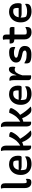

<svg xmlns="http://www.w3.org/2000/svg" viewBox="1984 -2782 811 4820"><g transform="rotate(-90 2390.0 -371.5)"><path d="M80 -657Q80 -713 66 -752Q88 -757 113 -757Q149 -757 174.5 -733Q200 -709 200 -646V-195Q200 -169 202 -150.5Q204 -132 209 -117Q216 -113 224 -110Q232 -107 243 -107Q263 -107 277 -112.5Q291 -118 303 -128H309Q312 -113 312 -89Q312 -32 288 -9Q278 2 260 6Q242 10 220 10Q169 10 138.5 -12.5Q108 -35 94 -71Q80 -107 80 -146Z M676 -550Q744 -550 792 -522Q840 -494 865.5 -445.5Q891 -397 891 -333V-329Q891 -274 881.5 -254.5Q872 -235 855 -235H616Q563 -235 536 -260L531 -257Q530 -246 530 -235V-228Q530 -164 552 -124Q578 -110 609 -103.5Q640 -97 685 -97Q736 -97 781 -108.5Q826 -120 866 -146H872Q875 -131 875 -113Q875 -84 867.5 -65Q860 -46 846 -32Q822 -8 778 3Q734 14 684 14Q604 14 542 -18Q480 -50 444.5 -109.5Q409 -169 409 -252V-260Q409 -348 444 -413Q479 -478 539.5 -514Q600 -550 676 -550ZM684 -446Q628 -446 589 -412Q550 -378 537 -309H768Q770 -318 771 -327.5Q772 -337 772 -346Q772 -374 766 -396Q760 -418 746 -437Q733 -442 720 -444Q707 -446 684 -446Z M1146 1Q1136 3 1129 3.5Q1122 4 1113 4Q1064 4 1044.5 -32Q1025 -68 1025 -115V-655Q1025 -683 1021 -707Q1017 -731 1008 -750Q1017 -752 1026 -753.5Q1035 -755 1044 -755Q1071 -755 1094 -741.5Q1117 -728 1131.5 -696.5Q1146 -665 1146 -609V-272H1151Q1184 -291 1212.5 -314Q1241 -337 1266 -365Q1331 -443 1369 -546H1389Q1432 -546 1459.5 -533.5Q1487 -521 1487 -501Q1487 -483 1468 -448Q1440 -395 1401.5 -350.5Q1363 -306 1317 -272Q1405 -122 1526 -6Q1511 2 1490 6Q1469 10 1446 10Q1389 10 1357 -22Q1317 -62 1283 -116Q1267 -143 1255 -168.5Q1243 -194 1234 -220H1229Q1188 -202 1146 -192Z M1746 1Q1736 3 1729 3.5Q1722 4 1713 4Q1664 4 1644.5 -32Q1625 -68 1625 -115V-655Q1625 -683 1621 -707Q1617 -731 1608 -750Q1617 -752 1626 -753.5Q1635 -755 1644 -755Q1671 -755 1694 -741.5Q1717 -728 1731.5 -696.5Q1746 -665 1746 -609V-272H1751Q1784 -291 1812.5 -314Q1841 -337 1866 -365Q1931 -443 1969 -546H1989Q2032 -546 2059.5 -533.5Q2087 -521 2087 -501Q2087 -483 2068 -448Q2040 -395 2001.5 -350.5Q1963 -306 1917 -272Q2005 -122 2126 -6Q2111 2 2090 6Q2069 10 2046 10Q1989 10 1957 -22Q1917 -62 1883 -116Q1867 -143 1855 -168.5Q1843 -194 1834 -220H1829Q1788 -202 1746 -192Z M2436 -550Q2504 -550 2552 -522Q2600 -494 2625.5 -445.5Q2651 -397 2651 -333V-329Q2651 -274 2641.5 -254.5Q2632 -235 2615 -235H2376Q2323 -235 2296 -260L2291 -257Q2290 -246 2290 -235V-228Q2290 -164 2312 -124Q2338 -110 2369 -103.5Q2400 -97 2445 -97Q2496 -97 2541 -108.5Q2586 -120 2626 -146H2632Q2635 -131 2635 -113Q2635 -84 2627.5 -65Q2620 -46 2606 -32Q2582 -8 2538 3Q2494 14 2444 14Q2364 14 2302 -18Q2240 -50 2204.5 -109.5Q2169 -169 2169 -252V-260Q2169 -348 2204 -413Q2239 -478 2299.5 -514Q2360 -550 2436 -550ZM2444 -446Q2388 -446 2349 -412Q2310 -378 2297 -309H2528Q2530 -318 2531 -327.5Q2532 -337 2532 -346Q2532 -374 2526 -396Q2520 -418 2506 -437Q2493 -442 2480 -444Q2467 -446 2444 -446Z M2909 1Q2899 3 2891 3.5Q2883 4 2875 4Q2826 4 2807 -15.5Q2788 -35 2788 -68V-441Q2788 -469 2784 -493.5Q2780 -518 2771 -537Q2780 -539 2789 -540.5Q2798 -542 2807 -542Q2851 -542 2880 -510.5Q2909 -479 2909 -395V-367H2915Q2939 -456 2975.5 -505Q3012 -554 3060 -554Q3076 -554 3087 -551Q3098 -548 3106 -540Q3116 -530 3121.5 -511Q3127 -492 3127 -459Q3127 -442 3125 -425Q3123 -408 3118 -393H3112Q3099 -401 3086.5 -405Q3074 -409 3055 -409Q3008 -409 2973.5 -362.5Q2939 -316 2909 -215Z M3441 -109Q3474 -109 3496.5 -116.5Q3519 -124 3532 -141Q3535 -168 3520.5 -185.5Q3506 -203 3463 -213L3385 -230Q3300 -249 3265.5 -282.5Q3231 -316 3231 -374Q3231 -426 3262 -465Q3293 -504 3348 -526Q3403 -548 3476 -548Q3525 -548 3554 -540.5Q3583 -533 3595 -521Q3622 -494 3622 -429Q3622 -421 3621 -412.5Q3620 -404 3618 -396H3612Q3581 -411 3552 -419Q3523 -427 3475 -427Q3413 -427 3382.5 -411Q3352 -395 3352 -372Q3352 -353 3368.5 -342.5Q3385 -332 3442 -319L3505 -306Q3580 -289 3613.5 -250.5Q3647 -212 3647 -158Q3647 11 3433 11Q3278 11 3236 -31Q3223 -44 3215.5 -65.5Q3208 -87 3208 -123Q3208 -137 3209.5 -147Q3211 -157 3212 -166H3218Q3253 -145 3281.5 -132.5Q3310 -120 3347 -114.5Q3384 -109 3441 -109Z M4120 -141Q4124 -126 4124 -108Q4124 -50 4099 -20Q4072 14 3985 14Q3936 14 3896.5 -7Q3857 -28 3834.5 -66.5Q3812 -105 3812 -157V-416Q3752 -420 3730 -444Q3708 -468 3708 -514Q3708 -520 3708.5 -526Q3709 -532 3710 -536H3812V-601Q3812 -626 3810 -650.5Q3808 -675 3803 -700Q3817 -704 3830.5 -706Q3844 -708 3857 -708Q3888 -708 3910.5 -689Q3933 -670 3933 -629V-536H4066Q4100 -536 4112 -519.5Q4124 -503 4124 -463Q4124 -437 4119 -415H3933V-172Q3933 -141 3942 -118Q3954 -112 3966.5 -109Q3979 -106 3998 -106Q4062 -106 4114 -141Z M4506 -550Q4574 -550 4622 -522Q4670 -494 4695.5 -445.5Q4721 -397 4721 -333V-329Q4721 -274 4711.5 -254.5Q4702 -235 4685 -235H4446Q4393 -235 4366 -260L4361 -257Q4360 -246 4360 -235V-228Q4360 -164 4382 -124Q4408 -110 4439 -103.5Q4470 -97 4515 -97Q4566 -97 4611 -108.5Q4656 -120 4696 -146H4702Q4705 -131 4705 -113Q4705 -84 4697.5 -65Q4690 -46 4676 -32Q4652 -8 4608 3Q4564 14 4514 14Q4434 14 4372 -18Q4310 -50 4274.5 -109.5Q4239 -169 4239 -252V-260Q4239 -348 4274 -413Q4309 -478 4369.5 -514Q4430 -550 4506 -550ZM4514 -446Q4458 -446 4419 -412Q4380 -378 4367 -309H4598Q4600 -318 4601 -327.5Q4602 -337 4602 -346Q4602 -374 4596 -396Q4590 -418 4576 -437Q4563 -442 4550 -444Q4537 -446 4514 -446Z"/></g></svg>

Font: Recursive Sn Csl St SmB
Style: Regular
Weight: 600
Version: Version 1.079;hotconv 1.0.112;makeotfexe 2.5.65598; ttfautoh